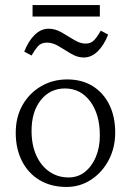

<svg xmlns="http://www.w3.org/2000/svg" viewBox="-20 -741 524 769"><path d="M246.1 7.8Q184.6 7.8 138.7 -19.5Q92.8 -46.9 67.9 -96.2Q43 -145.5 43 -209Q43 -272.5 70.3 -320.3Q97.7 -368.2 144.5 -395.5Q191.4 -422.9 249 -422.9Q307.6 -422.9 350.6 -396.5Q393.6 -370.1 417.5 -322.3Q441.4 -274.4 441.4 -210Q441.4 -149.4 415.5 -100.1Q389.6 -50.8 345.2 -21.5Q300.8 7.8 246.1 7.8ZM254.9 -30.3Q292 -30.3 319.8 -52.2Q347.7 -74.2 363.8 -112.3Q379.9 -150.4 379.9 -198.2Q379.9 -283.2 341.3 -335Q302.7 -386.7 240.2 -386.7Q180.7 -386.7 143.6 -340.3Q106.4 -293.9 106.4 -216.8Q106.4 -160.2 125.5 -118.2Q144.5 -76.2 178.2 -53.2Q211.9 -30.3 254.9 -30.3ZM315.4 -510.7Q290 -510.7 264.6 -525.9Q239.3 -541 215.3 -555.7Q191.4 -570.3 168.9 -570.3Q144.5 -570.3 131.8 -555.7Q119.1 -541 106.4 -518.6L77.1 -534.2Q92.8 -575.2 118.2 -600.6Q143.6 -626 174.8 -626Q201.2 -626 226.6 -611.3Q252 -596.7 276.4 -581.5Q300.8 -566.4 323.2 -566.4Q344.7 -566.4 357.9 -581.1Q371.1 -595.7 383.8 -618.2L413.1 -602.5Q397.5 -561.5 372.1 -536.1Q346.7 -510.7 315.4 -510.7ZM110.4 -674.8V-720.7H379.9V-674.8Z"/></svg>

Font: Crimson Pro ExtraLight
Style: Regular
Weight: 250
Designer: Jacques Le Bailly
Foundry: Baron von Fonthausen
Version: Version 1.003